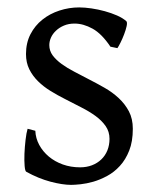

<svg xmlns="http://www.w3.org/2000/svg" viewBox="-20 -489 426 523"><path d="M341.8 -138.2Q341.8 -103.5 332 -78.9Q322.3 -54.2 306.6 -37.1Q291 -20 272 -9.8Q252.9 0.5 234.4 5.9Q215.8 11.2 199.5 12.9Q183.1 14.6 173.8 14.6Q150.4 14.6 117.4 5.9Q84.5 -2.9 51.8 -21Q48.3 -22.5 47.1 -36.9Q45.9 -51.3 46.6 -70.1Q47.4 -88.9 49.6 -107.9Q51.8 -127 55.2 -138.2L76.2 -132.8Q77.1 -112.3 86.9 -94.2Q96.7 -76.2 113 -62.5Q129.4 -48.8 151.1 -41Q172.9 -33.2 198.2 -33.2Q215.8 -33.2 230.5 -38.8Q245.1 -44.4 255.9 -54.7Q266.6 -64.9 272.5 -79.3Q278.3 -93.8 278.3 -110.8Q278.3 -130.4 267.8 -145.5Q257.3 -160.6 240.2 -173.1Q223.1 -185.5 201.4 -196.5Q179.7 -207.5 157.2 -219.2Q136.7 -229.5 117.7 -241.2Q98.6 -252.9 83.7 -267.6Q68.8 -282.2 59.8 -300.3Q50.8 -318.4 50.8 -341.8Q50.8 -372.1 63 -395.8Q75.2 -419.4 95.5 -435.5Q115.7 -451.7 141.8 -460.2Q168 -468.8 195.8 -468.8Q210.9 -468.8 229.2 -466.1Q247.6 -463.4 265.4 -458.5Q283.2 -453.6 298.8 -446.8Q314.5 -439.9 324.2 -431.2Q327.1 -428.2 325 -418Q322.8 -407.7 318.1 -395.5Q313.5 -383.3 308.1 -372.6Q302.7 -361.8 299.8 -357.9L280.8 -361.8Q257.3 -397 232.2 -410.9Q207 -424.8 183.1 -424.8Q167 -424.8 154.3 -419.4Q141.6 -414.1 132.6 -405.5Q123.5 -397 118.9 -386.7Q114.3 -376.5 114.3 -366.2Q114.3 -350.6 123.5 -338.1Q132.8 -325.7 147.9 -314.7Q163.1 -303.7 182.4 -293.7Q201.7 -283.7 222.2 -272.9Q243.2 -262.2 264.6 -250Q286.1 -237.8 303.2 -221.9Q320.3 -206.1 331.1 -185.8Q341.8 -165.5 341.8 -138.2Z"/></svg>

Font: Subset of Gentium
Style: Regular
Weight: 400
Designer: J. Victor Gaultney
Version: Version 1.02; 2005; OFL release